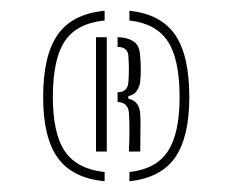

<svg xmlns="http://www.w3.org/2000/svg" viewBox="-20 -869 431 356"><path d="M174 -533Q114.5 -538.5 87.2 -576.2Q60 -614 60 -689Q60 -766.5 87.2 -805Q114.5 -843.5 174 -849V-831Q122.5 -826 100.2 -792.8Q78 -759.5 78 -689Q78 -621 100.5 -588.2Q123 -555.5 174 -550ZM158 -588V-800H178V-588ZM219 -588Q220 -607 220 -628Q220 -649 219 -660Q217.5 -679 198 -680V-698Q216.5 -698 218 -716Q219 -729.5 219 -739.5Q219 -749.5 218 -766Q216.5 -782 198 -782V-800Q215 -800 227.2 -792.5Q239.5 -785 240 -763Q241 -755 241 -740.8Q241 -726.5 240 -719Q239.5 -709.5 234 -701Q228.5 -692.5 218 -691V-686Q228.5 -684 234 -676.5Q239.5 -669 240 -657Q240.5 -651 240.5 -634.8Q240.5 -618.5 240.2 -603.8Q240 -589 240 -588ZM220 -533V-550Q269.5 -555.5 291.2 -588.5Q313 -621.5 313 -689Q313 -759 291.2 -792.2Q269.5 -825.5 220 -831V-849Q278 -843 304.5 -804.8Q331 -766.5 331 -689Q331 -614.5 304.5 -576.8Q278 -539 220 -533Z"/></svg>

Font: Big Shoulders Stencil Text Thin
Style: Regular
Weight: 100
Designer: Patric King
Foundry: XO Type Co
Version: Version 2.001